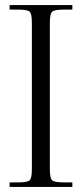

<svg xmlns="http://www.w3.org/2000/svg" viewBox="-20 -739 323 759"><path d="M18 0V-18H53Q89 -18 97.5 -26.5Q106 -35 106 -71V-648Q106 -684 97.5 -692.5Q89 -701 53 -701H18V-719H266V-701H231Q195 -701 186 -692.5Q177 -684 177 -648V-71Q177 -35 186 -26.5Q195 -18 231 -18H266V0Z"/></svg>

Font: Foglihten068fMac
Style: Regular
Weight: 500
Designer: gluk (gluksza@wp.pl)
Foundry: gluk (gluksza@wp.pl)
Version: Version 0.68